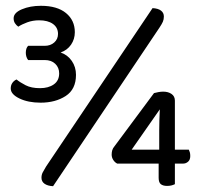

<svg xmlns="http://www.w3.org/2000/svg" viewBox="-20 -637 687 662"><path d="M77 -479H134Q154 -479 167 -490.5Q180 -502 180 -520Q180 -542 162.5 -554.5Q145 -567 115 -567Q93 -567 74 -560Q55 -553 43 -545Q36 -550 31.5 -557Q27 -564 27 -574Q27 -593 55.5 -605Q84 -617 121 -617Q177 -617 207.5 -592Q238 -567 238 -526Q238 -502 225 -483Q212 -464 189 -456Q213 -448 227.5 -427Q242 -406 242 -379Q242 -329 206.5 -306Q171 -283 120 -283Q77 -283 47 -297.5Q17 -312 17 -332Q17 -343 22.5 -351Q28 -359 37 -363Q49 -353 68.5 -343Q88 -333 118 -333Q147 -333 165.5 -346Q184 -359 184 -384Q184 -404 170.5 -417Q157 -430 134 -430H77Q73 -435 71 -441.5Q69 -448 69 -455Q69 -471 77 -479ZM583 -290V-121H631Q633 -117 634.5 -112Q636 -107 636 -99Q636 -86 628.5 -79.5Q621 -73 612 -73H384Q376 -77 370.5 -85.5Q365 -94 365 -104Q365 -112 367 -119Q369 -126 375 -133L511 -316Q518 -318 526.5 -319.5Q535 -321 543 -321Q560 -321 571.5 -313Q583 -305 583 -290ZM529 -121V-187Q529 -202 529.5 -222Q530 -242 531 -260L434 -121ZM527 -24V-94H583V-2Q577 1 570.5 2.5Q564 4 556 4Q542 4 534.5 -2Q527 -8 527 -24ZM139 -63 506 -609Q525 -608 535 -600.5Q545 -593 545 -580Q545 -570 541.5 -562Q538 -554 530 -542L163 5Q144 4 133.5 -3.5Q123 -11 123 -24Q123 -34 127 -42Q131 -50 139 -63Z"/></svg>

Font: Baloo Bhaijaan 2
Style: Regular
Weight: 400
Designer: Sanskriti Dholi, Noopur Datye and Ek Type
Foundry: Ek Type
Version: Version 1.701